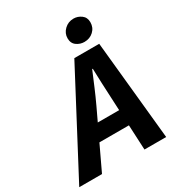

<svg xmlns="http://www.w3.org/2000/svg" viewBox="-261 -973 1008 1096"><g transform="rotate(-30 243.0 -425.0)"><path d="M-62 0 282 -652H446L511 0H368L351 -353Q349 -402 346.5 -449Q344 -496 343 -547H339Q318 -497 298 -449.5Q278 -402 255 -353L88 0ZM109 -164 134 -267H432L408 -164ZM379 -703Q351 -703 328 -719.5Q305 -736 305 -769Q305 -802 330 -826Q355 -850 390 -850Q418 -850 441 -833Q464 -816 464 -784Q464 -749 439.5 -726Q415 -703 379 -703Z"/></g></svg>

Font: Source Sans 3
Style: Bold Italic
Weight: 700
Italic angle: -11°
Designer: Paul D. Hunt
Foundry: Adobe
Version: Version 3.052;hotconv 1.1.0;makeotfexe 2.6.0